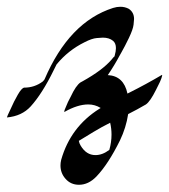

<svg xmlns="http://www.w3.org/2000/svg" viewBox="-59 -332 487 553"><path d="M168.5 200.2Q144.5 200.2 129.4 182.6Q115.2 166.5 115.2 144.5Q115.2 136.7 117.2 128.4Q144 33.7 227.1 -18.6Q228 -19.5 231 -21Q214.4 -31.2 195.3 -31.2Q164.6 -31.2 127 -9.8H126.5Q126 -9.8 126 -10.7Q126 -13.7 130.9 -24.4Q138.2 -42 139.2 -43L144.5 -53.2Q159.7 -85.9 172.9 -94.7L179.2 -98.1Q236.3 -129.9 262.2 -160.2Q268.6 -168.5 270 -168.5Q270.5 -168.9 270.8 -170.2Q271 -171.4 271.5 -172.4Q274.9 -184.6 274.9 -193.4Q274.9 -207.5 266.6 -214.4Q255.4 -223.6 237.3 -223.6Q233.4 -223.6 219.5 -222.4Q205.6 -221.2 184.6 -210.4Q137.2 -187 104 -146.5L95.7 -129.9Q62.5 -62 29.3 -25.4Q3.9 2.4 -39.1 6.3Q-39.1 5.4 -36.6 -0.5L-18.6 -39.1L-7.8 -59.1Q3.4 -78.6 10.7 -79.6Q40.5 -79.6 64 -97.2Q68.4 -101.6 69.3 -103.5Q140.1 -268.6 266.6 -309.1Q277.3 -312.5 287.6 -312.5Q300.8 -312.5 312 -306.6Q327.1 -296.4 327.1 -277.3Q327.1 -274.4 325.7 -261Q324.2 -247.6 312.3 -222.7Q300.3 -197.8 290.5 -180.7Q287.6 -176.3 286.1 -172.9Q270.5 -143.6 251.5 -115.7Q297.4 -113.3 308.1 -62.5L314.9 -65.9Q361.8 -89.4 407.2 -116.2H407.7Q408.2 -116.2 408.2 -115.7Q408.2 -113.8 405.8 -106.4Q401.9 -95.7 397.7 -88.1Q393.6 -80.6 390.1 -72.8Q373.5 -39.6 361.3 -31.2Q336.4 -16.6 310.1 -3.4Q304.2 35.6 286.6 72.3Q252.9 140.6 218.8 176.3Q195.8 200.2 168.5 200.2ZM215.8 114.7Q236.3 114.7 255.9 99.6Q262.2 77.6 262.2 55.7Q262.2 38.6 258.3 21.5Q233.9 33.7 210.4 47.9Q172.9 70.3 168 73.7Q169.4 81.1 173.3 87.4Q189.5 114.7 215.8 114.7Z"/></svg>

Font: Terrible Cursive
Style: Regular
Weight: 400
Designer: GGBotNet
Foundry: GGBotNet
Version: 1.00